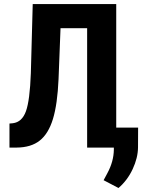

<svg xmlns="http://www.w3.org/2000/svg" viewBox="-20 -731 704 951"><path d="M543.9 0H411.6V-591.3H279.8L270 -339.4Q264.6 -214.8 242.2 -141.6Q219.7 -68.4 176.8 -34.7Q133.8 -0.5 62 0H26.9V-119.1L43.5 -120.6Q88.9 -126 108.4 -179.7Q127.9 -233.4 132.8 -368.7L142.1 -710.9H555.7V-99.1H664.1L663.6 -1Q663.1 50.8 637.2 106.4Q611.3 162.1 566.9 200.2L493.2 161.6L511.7 127Q543 69.3 543.9 10.7Z"/></svg>

Font: RobotoCondensed-Bold
Style: Bold
Weight: 700
Designer: Google
Version: Version 2.001240; 2014